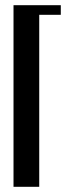

<svg xmlns="http://www.w3.org/2000/svg" viewBox="-20 -719 254 739"><path d="M32 -699H214V-662H131V0H32Z"/></svg>

Font: Moniqa ExtBd Cond Paragraph
Style: Regular
Weight: 800
Width: 3
Designer: Rajesh Rajput
Foundry: Rajesh Rajput
Version: Version 1.000